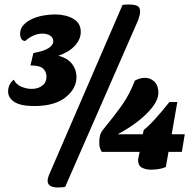

<svg xmlns="http://www.w3.org/2000/svg" viewBox="-20 -740 839 851"><path d="M237 91Q191 91 191 61Q191 51 197 36L523 -718Q528 -719 534 -719.5Q540 -720 550 -720Q576 -720 588.5 -714Q601 -708 601 -689Q601 -683 599 -673.5Q597 -664 592 -650L269 88Q267 89 257.5 90Q248 91 237 91ZM132 -270Q72 -270 44 -288Q16 -306 16 -334Q16 -367 41 -387Q52 -365 75 -355.5Q98 -346 120 -346Q149 -346 167.5 -360.5Q186 -375 186 -400Q186 -422 171 -436Q156 -450 115 -450L128 -505Q174 -513 195 -526.5Q216 -540 216 -557Q216 -573 202.5 -582Q189 -591 168 -591Q129 -591 91 -558Q78 -560 73.5 -569.5Q69 -579 69 -589Q69 -613 84.5 -629.5Q100 -646 123.5 -656.5Q147 -667 174 -671.5Q201 -676 223 -676Q271 -676 304.5 -657Q338 -638 338 -599Q338 -566 312 -537.5Q286 -509 239 -493Q280 -482 299.5 -456.5Q319 -431 319 -399Q319 -347 270.5 -308.5Q222 -270 132 -270ZM431 -67Q424 -78 422 -88Q420 -98 420 -108Q420 -126 423.5 -140Q427 -154 443 -173Q485 -224 519 -271.5Q553 -319 578 -383Q601 -395 622 -395Q647 -395 664.5 -378Q682 -361 682 -329Q682 -300 657 -267Q632 -234 591.5 -202.5Q551 -171 502 -145H613L617 -164Q639 -181 670.5 -216Q702 -251 731 -288H766L741 -145H799L786 -67H727L715 0Q708 4 690.5 8Q673 12 648 12Q626 12 609 3Q592 -6 592 -30Q592 -33 592.5 -36Q593 -39 594 -43L599 -67Z"/></svg>

Font: Sansita Swashed Black
Style: Regular
Weight: 900
Designer: Pablo Cosgaya
Foundry: Omnibus-Type
Version: Version 1.003; ttfautohint (v1.8.3)